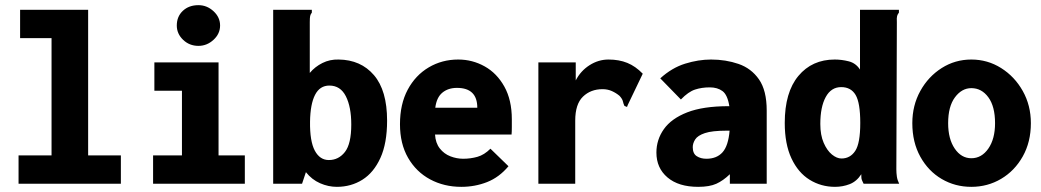

<svg xmlns="http://www.w3.org/2000/svg" viewBox="-20 -713 4040 745"><path d="M52 0V-110H180V-565H58V-675H322V-110H449V0Z M574 0V-110H686V-361H579V-471H828V-110H930V0ZM750 -535Q715 -535 690.5 -558.5Q666 -582 666 -614Q666 -649 689.5 -671Q713 -693 750 -693Q783 -693 808.5 -669.5Q834 -646 834 -614Q834 -582 808.5 -558.5Q783 -535 750 -535Z M1287 12Q1254 12 1222 -2Q1190 -16 1167 -45L1152 0H1040V-675H1190V-664Q1185 -658 1183.5 -651Q1182 -644 1182 -627V-430Q1202 -454 1231 -468.5Q1260 -483 1294 -482Q1380 -481 1431 -421.5Q1482 -362 1482 -245Q1482 -157 1456 -100Q1430 -43 1386 -15.5Q1342 12 1287 12ZM1256 -92Q1294 -92 1318.5 -123.5Q1343 -155 1343 -230Q1343 -298 1322 -339.5Q1301 -381 1258 -381Q1221 -381 1202.5 -345Q1184 -309 1183 -241Q1182 -165 1201.5 -128.5Q1221 -92 1256 -92Z M1770 12Q1703 12 1649 -17Q1595 -46 1563.5 -100.5Q1532 -155 1532 -231Q1532 -309 1562 -365Q1592 -421 1643.5 -451.5Q1695 -482 1758 -482Q1813 -482 1860.5 -455.5Q1908 -429 1937 -377Q1966 -325 1966 -250Q1966 -238 1966 -220Q1966 -202 1965 -191H1668Q1670 -158 1686.5 -137Q1703 -116 1727.5 -106.5Q1752 -97 1777 -97Q1806 -97 1832.5 -104.5Q1859 -112 1883 -136L1953 -68Q1917 -25 1870 -6.5Q1823 12 1770 12ZM1669 -295H1832Q1832 -372 1753 -372Q1719 -372 1696.5 -353.5Q1674 -335 1669 -295Z M2069 -471H2214V-401Q2233 -438 2267.5 -460Q2302 -482 2341 -482Q2382 -482 2414 -469Q2446 -456 2474 -427L2416 -306L2413 -298L2403 -302Q2399 -310 2397 -319.5Q2395 -329 2384 -341Q2371 -352 2354.5 -359.5Q2338 -367 2318 -367Q2272 -367 2242 -338Q2212 -309 2212 -245V0H2069Z M2689 12Q2613 12 2570 -24.5Q2527 -61 2527 -121Q2527 -171 2556 -212Q2585 -253 2646.5 -277Q2708 -301 2807 -301H2810Q2803 -345 2783.5 -359.5Q2764 -374 2734 -374Q2703 -374 2677 -365.5Q2651 -357 2622 -327L2542 -409Q2587 -450 2638.5 -466Q2690 -482 2739 -482Q2796 -482 2845.5 -465Q2895 -448 2925 -405Q2955 -362 2955 -284V0H2812V-37Q2786 -12 2759.5 0Q2733 12 2689 12ZM2668 -142Q2668 -117 2683.5 -107Q2699 -97 2721 -97Q2761 -97 2783.5 -122Q2806 -147 2811 -206Q2804 -206 2800 -206Q2743 -206 2715 -196.5Q2687 -187 2677.5 -172Q2668 -157 2668 -142Z M3220 12Q3166 12 3121.5 -15.5Q3077 -43 3051 -98.5Q3025 -154 3025 -236Q3025 -355 3078 -418.5Q3131 -482 3219 -482Q3246 -482 3273.5 -475Q3301 -468 3317 -443V-675H3468V-664Q3463 -658 3461 -651Q3459 -644 3460 -627L3458 -56Q3458 -42 3460 -28Q3462 -14 3469 0H3331Q3324 -14 3323 -18.5Q3322 -23 3322 -37Q3304 -9 3277 1.5Q3250 12 3220 12ZM3245 -98Q3279 -98 3298.5 -127.5Q3318 -157 3318 -236Q3318 -314 3300 -344.5Q3282 -375 3244 -375Q3205 -375 3184 -336.5Q3163 -298 3163 -232Q3163 -189 3176 -159Q3189 -129 3208 -113.5Q3227 -98 3245 -98Z M3749 12Q3686 12 3634 -18.5Q3582 -49 3551 -105Q3520 -161 3520 -235Q3520 -304 3551 -360Q3582 -416 3634 -449Q3686 -482 3749 -482Q3812 -482 3864.5 -449Q3917 -416 3948.5 -360Q3980 -304 3980 -235Q3980 -162 3948.5 -106Q3917 -50 3864.5 -19Q3812 12 3749 12ZM3749 -99Q3789 -99 3815 -136.5Q3841 -174 3841 -235Q3841 -300 3815 -335.5Q3789 -371 3749 -371Q3712 -371 3685.5 -335.5Q3659 -300 3659 -235Q3659 -174 3684.5 -136.5Q3710 -99 3749 -99Z"/></svg>

Font: Inconsolata Black
Style: Regular
Weight: 900
Monospace: yes
Designer: Raph Levien, Cyreal, Brenton Simpson
Foundry: Raph Levien, Cyreal, Google
Version: Version 3.001; ttfautohint (v1.8.2.53-6de2)